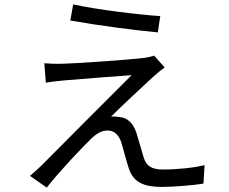

<svg xmlns="http://www.w3.org/2000/svg" viewBox="-20 -809 1040 871"><path d="M312 -789 299 -716C421 -694 596 -671 696 -662L707 -736C612 -742 421 -765 312 -789ZM727 -503 679 -557C670 -553 648 -548 631 -546C556 -537 323 -521 266 -520C234 -519 204 -520 181 -522L188 -434C210 -438 236 -441 269 -444C330 -449 498 -463 577 -468C478 -369 206 -97 166 -56C146 -37 128 -22 116 -11L192 42C248 -30 357 -145 395 -181C418 -203 441 -217 469 -217C496 -217 518 -199 530 -164C539 -135 554 -76 564 -46C585 20 635 39 715 39C769 39 861 31 903 24L908 -60C861 -48 785 -40 719 -40C668 -40 644 -56 632 -94C622 -127 608 -177 599 -206C585 -247 562 -274 523 -278C512 -280 494 -281 484 -280C521 -318 634 -423 672 -458C684 -469 708 -490 727 -503Z"/></svg>

Font: Noto Sans CJK HK
Style: Regular
Weight: 400
Designer: Ryoko NISHIZUKA 西塚涼子 (kana, bopomofo & ideographs); Paul D. Hunt (Latin, Greek & Cyrillic); Sandoll Communications 산돌커뮤니
Foundry: Adobe
Version: Version 2.004;hotconv 1.0.118;makeotfexe 2.5.65603